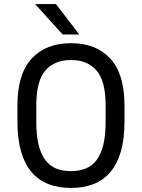

<svg xmlns="http://www.w3.org/2000/svg" viewBox="-20 -920 700 947"><path d="M330 7Q268 7 219 -12Q170 -31 136 -71Q102 -111 84 -172.5Q66 -234 66 -320V-400Q66 -555 136 -631Q206 -707 330 -707Q454 -707 524 -631Q594 -555 594 -400V-320Q594 -234 576 -172.5Q558 -111 524 -71Q490 -31 441 -12Q392 7 330 7ZM330 -76Q370 -76 402 -88.5Q434 -101 456 -130Q478 -159 489.5 -205.5Q501 -252 501 -320V-400Q501 -521 456 -572.5Q411 -624 330 -624Q249 -624 204 -572.5Q159 -521 159 -400V-320Q159 -252 170.5 -205.5Q182 -159 204 -130Q226 -101 257.5 -88.5Q289 -76 330 -76ZM153 -900H256L371 -750H289Z"/></svg>

Font: Golos UI
Style: Regular
Weight: 400
Designer: A.Korolkova, Vitaly Kuzmin
Foundry: ParaType Ltd
Version: Version 2.000